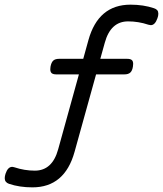

<svg xmlns="http://www.w3.org/2000/svg" viewBox="-48 -663 695 819"><path d="M627.4 -604.5Q627.4 -595.2 623.5 -585Q613.3 -555.7 595.2 -555.7Q591.8 -555.7 585 -557.6Q542.5 -571.8 498.5 -571.8Q423.8 -571.8 398.9 -480.5L379.9 -412.1H494.1Q507.8 -412.1 513.9 -407.2Q520 -402.3 520 -390.6Q520 -383.3 519 -378.9Q516.1 -360.8 507.6 -353.3Q499 -345.7 482.4 -345.7H361.8L270 -15.1Q228 136.2 90.3 136.2Q35.2 136.2 -9.8 121.1Q-27.8 114.7 -27.8 97.2Q-27.8 88.4 -24.4 78.1Q-14.6 48.8 3.9 48.8Q7.3 48.8 14.2 50.8Q56.6 64.9 100.6 64.9Q175.3 64.9 200.2 -26.4L288.6 -345.7H192.4Q178.7 -345.7 172.6 -350.8Q166.5 -356 166.5 -367.7Q166.5 -370.1 167.5 -378.9Q170.9 -397 179.2 -404.5Q187.5 -412.1 204.1 -412.1H307.1L329.1 -491.7Q371.1 -643.1 508.8 -643.1Q564 -643.1 608.9 -627.9Q618.2 -625 622.8 -619.4Q627.4 -613.8 627.4 -604.5Z"/></svg>

Font: Courier Prime
Style: Italic
Weight: 400
Italic angle: -10°
Designer: Alan Dague-Greene
Foundry: Quote-Unquote Apps
Version: Version 3.018